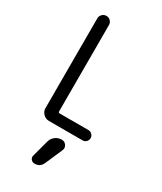

<svg xmlns="http://www.w3.org/2000/svg" viewBox="-244 -815 988 1171"><g transform="rotate(30 250.0 -230.0)"><path d="M282.2 59.6H283.2Q302.7 59.6 314.5 76.2Q326.2 92.8 318.4 112.3L265.6 233.4Q249 270.5 210 269.5Q195.3 269.5 185.5 257.8Q175.8 246.1 179.7 231.4L210.9 115.2Q216.8 90.8 236.8 75.2Q256.8 59.6 282.2 59.6ZM157.2 0Q133.8 0 116.7 -17.1Q99.6 -34.2 99.6 -56.6V-689.5Q99.6 -706.1 111.8 -718.3Q124 -730.5 141.1 -730.5Q158.2 -730.5 169.9 -718.3Q181.6 -706.1 181.6 -689.5V-81.1Q181.6 -72.3 190.4 -72.3H393.6Q408.2 -72.3 418.9 -61.5Q429.7 -50.8 429.7 -36.1Q429.7 -21.5 419.4 -10.7Q409.2 0 393.6 0Z"/></g></svg>

Font: Rounded Mgen+ 1m regular
Style: Regular
Weight: 400
Designer: [Source Han Sans]
Ryoko NISHIZUKA  (kana & ideographs); Paul D. Hunt (Latin, Greek & Cyrillic); Wenlong ZHANG  (bopomofo
Version: Version 1.059.20150602